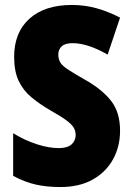

<svg xmlns="http://www.w3.org/2000/svg" viewBox="-20 -744 531 774"><path d="M464 -217Q464 -153 435.5 -101.5Q407 -50 353.5 -20Q300 10 223 10Q168 10 124 0Q80 -10 33 -35V-207Q80 -178 128.5 -162.5Q177 -147 217 -147Q252 -147 268.5 -162Q285 -177 285 -200Q285 -216 277 -229.5Q269 -243 247.5 -259Q226 -275 185 -298Q140 -324 106.5 -352Q73 -380 55 -418.5Q37 -457 37 -515Q37 -613 98.5 -668.5Q160 -724 270 -724Q322 -724 370 -710.5Q418 -697 464 -673L414 -524Q333 -570 273 -570Q242 -570 228.5 -557Q215 -544 215 -524Q215 -506 223 -492.5Q231 -479 254.5 -463.5Q278 -448 322 -423Q390 -385 427 -338.5Q464 -292 464 -217Z"/></svg>

Font: Noto Sans Thai Cond Blk
Style: Regular
Weight: 900
Width: 3
Designer: Monotype Design Team
Foundry: Monotype Imaging Inc.
Version: Version 2.002; ttfautohint (v1.8.4.7-5d5b)